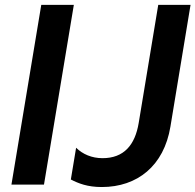

<svg xmlns="http://www.w3.org/2000/svg" viewBox="-20 -747 791 777"><path d="M278.8 -727.3H147L26.3 0H158ZM392 9.9C535.5 9.9 643.5 -75.6 669.7 -234.7L751.1 -727.3H620.4L541.2 -248.9C526.3 -160.2 481.5 -106.9 394.9 -106.9C351.6 -106.9 314.6 -122.9 288 -149.1L266.7 -20.6C297.9 -4.6 333.8 9.9 392 9.9Z"/></svg>

Font: TID UI Semi Bold
Style: Italic
Weight: 600
Italic angle: -9.39999°
Designer: The TID Project Authors
Foundry: Bakken & Bæck
Version: Version 1.001;hotconv 1.0.109;makeotfexe 2.5.65596